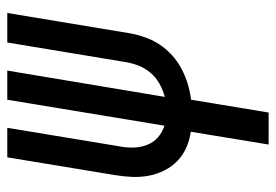

<svg xmlns="http://www.w3.org/2000/svg" viewBox="-138 -422 775 540"><g transform="rotate(-90 250.0 -152.5)"><path d="M113 215 149 -4Q126 -7 104.5 -16.5Q83 -26 67 -41.5Q51 -57 40.5 -77.5Q30 -98 25.5 -121Q21 -144 22 -168.5Q23 -193 27 -217L77 -520H160L108 -205Q104 -185 104.5 -165Q105 -145 112 -127Q119 -109 133 -96.5Q147 -84 166 -78L239 -520H321L247 -77Q266 -82 284 -92Q302 -102 315 -117.5Q328 -133 335 -151Q342 -169 345 -188L400 -520H483L426 -176Q422 -154 414.5 -132.5Q407 -111 394.5 -92Q382 -73 364.5 -57Q347 -41 326 -30Q305 -19 283.5 -12.5Q262 -6 239 -3L203 215Z"/></g></svg>

Font: Iosevka Term Curly Medium
Style: Italic
Weight: 500
Italic angle: -9°
Designer: Belleve Invis
Foundry: Belleve Invis
Version: Version 32.3.0